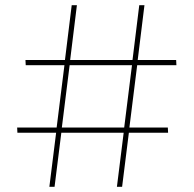

<svg xmlns="http://www.w3.org/2000/svg" viewBox="-20 -719 747 739"><path d="M626 -228H478L508 -468H659L658 -488H510L536 -699H516L490 -488H250L276 -699H256L230 -488H78L79 -468H228L198 -228H46L47 -208H196L170 0H190L216 -208H456L430 0H450L476 -208H627ZM218 -228 248 -468H488L458 -228Z"/></svg>

Font: Montserrat Thin
Style: Regular
Weight: 250
Designer: Julieta Ulanovsky
Foundry: Julieta Ulanovsky
Version: Version 4.000